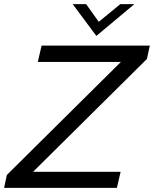

<svg xmlns="http://www.w3.org/2000/svg" viewBox="-37 -911 747 931"><path d="M614.7 -891.1 430.2 -736.8 315.4 -891.1H380.4L441.9 -805.2L546.4 -891.1ZM689.5 -689.9 675.3 -625 123.5 -78.1H547.9L529.8 0H-17.1L-3.9 -62.5L549.3 -610.8H146.5L164.6 -689.9Z"/></svg>

Font: HK Grotesk Medium Legacy Italic
Style: Regular
Weight: 500
Italic angle: -13°
Designer: Alfredo Marco Pradil
Foundry: Hanken Design Co.
Version: Version 2.022;PS 002.022;hotconv 1.0.88;makeotf.lib2.5.64775